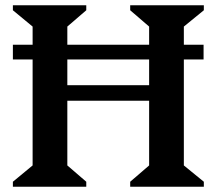

<svg xmlns="http://www.w3.org/2000/svg" viewBox="-20 -710 823 730"><path d="M29 0V-19L104 -81V-609L29 -671V-690H308V-671L236 -609V-386H547V-609L475 -671V-690H755V-671L679 -609V-81L755 -19V0H475V-19L547 -81V-327H236V-81L308 -19V0ZM29 -484V-540H754V-484Z"/></svg>

Font: Platypi Medium
Style: Regular
Weight: 500
Designer: David Sargent
Foundry: Bolt Cutter Type
Version: Version 1.200; ttfautohint (v1.8.4.7-5d5b)